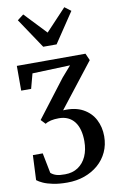

<svg xmlns="http://www.w3.org/2000/svg" viewBox="-116 -930 762 1238"><g transform="rotate(-10 265.0 -310.5)"><path d="M221.5 248Q168 248 129 240Q90 232 64.5 220.5Q39 209 25 197.5L32.5 35H97L123 167Q138 180.5 159.2 187Q180.5 193.5 216 193Q265.5 193 301 169.2Q336.5 145.5 355.8 103Q375 60.5 375 3.5Q375 -37 366.2 -69.2Q357.5 -101.5 340 -124Q322.5 -146.5 297 -158.2Q271.5 -170 238 -170Q208.5 -170 185.8 -164.8Q163 -159.5 149 -149.5L121 -179L307.5 -423L369 -493.5L121.5 -484.5L95.5 -387.5H30.5V-549.5L480 -550L500 -504.5L274.5 -215.5Q352.5 -220 404 -192Q455.5 -164 481 -114.8Q506.5 -65.5 506.5 -5.5Q506.5 50.5 485 97.2Q463.5 144 424.5 177.8Q385.5 211.5 333.8 229.8Q282 248 221.5 248ZM219.5 -641.5 88 -838 128.5 -869 263.5 -726.5 397.5 -869 438.5 -838 307 -641.5Z"/></g></svg>

Font: Merriweather 28pt SemiBold
Style: Regular
Weight: 600
Version: Version 2.100